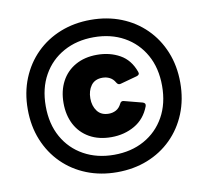

<svg xmlns="http://www.w3.org/2000/svg" viewBox="-83 -840 1025 946"><g transform="rotate(-10 429.5 -367.0)"><path d="M429 14Q347 14 277.5 -13.5Q208 -41 156.5 -92Q105 -143 76.5 -213Q48 -283 48 -367Q48 -451 76.5 -521Q105 -591 156.5 -642Q208 -693 277.5 -720.5Q347 -748 429 -748Q512 -748 581.5 -720.5Q651 -693 702.5 -642Q754 -591 782.5 -521Q811 -451 811 -367Q811 -283 782.5 -213Q754 -143 702.5 -92Q651 -41 581.5 -13.5Q512 14 429 14ZM429 -73Q515 -73 580.5 -109.5Q646 -146 683 -212Q720 -278 720 -367Q720 -456 683 -522Q646 -588 580.5 -624.5Q515 -661 429 -661Q344 -661 278 -624.5Q212 -588 175 -522Q138 -456 138 -367Q138 -278 175 -212Q212 -146 278 -109.5Q344 -73 429 -73ZM431 -161Q368 -161 322 -187Q276 -213 251.5 -259.5Q227 -306 227 -367Q227 -428 251.5 -474.5Q276 -521 322 -547Q368 -573 430 -573Q494 -573 544 -545Q594 -517 616 -455Q622 -440 605 -435L521 -412Q508 -408 500 -422Q490 -440 473.5 -448.5Q457 -457 437 -457Q399 -457 380 -431Q361 -405 361 -367Q361 -329 380.5 -303Q400 -277 438 -277Q458 -277 474.5 -286Q491 -295 501 -315Q507 -329 520 -326L612 -302Q628 -297 623 -282Q600 -221 548 -191Q496 -161 431 -161Z"/></g></svg>

Font: LINE Seed Sans ExtraBold
Style: Regular
Weight: 800
Designer: LINE VX Design & Dalton Maag Ltd & Sandoll Inc
Foundry: Dalton Maag Ltd
Version: Version 1.003